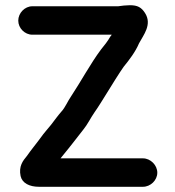

<svg xmlns="http://www.w3.org/2000/svg" viewBox="-20 -681 672 736"><path d="M104 -548H408C407 -545 405 -543 403 -541C393 -523 380 -507 367 -491C328 -439 288 -365 252 -311C240 -294 230 -269 216 -254C202 -238 189 -220 176 -203L156 -179C149 -171 143 -163 138 -156C120 -131 101 -109 83 -83C68 -65 51 -44 59 -6C65 21 93 35 129 35H528C557 35 583 10 583 -19C583 -48 557 -74 528 -74H212C222 -86 231 -98 242 -111L261 -135C273 -151 287 -168 300 -185C315 -203 328 -230 342 -250C357 -271 377 -304 392 -328C404 -348 441 -407 454 -425C476 -452 499 -482 513 -515C530 -547 564 -587 536 -631C522 -653 507 -661 478 -661C466 -661 444 -659 433 -657H104C75 -657 50 -631 50 -602C50 -573 75 -548 104 -548Z"/></svg>

Font: Electronic
Style: ExHv
Weight: 900
Version: Version 1.011